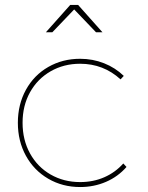

<svg xmlns="http://www.w3.org/2000/svg" viewBox="-20 -754 597 774"><path d="M303 -497Q237 -497 184 -466.5Q131 -436 101 -382Q71 -328 71 -259Q71 -190 101 -135.5Q131 -81 184 -50.5Q237 -20 303 -20Q356 -20 400.5 -39.5Q445 -59 477 -95L490 -81Q456 -42 407.5 -21Q359 0 303 0Q232 0 174.5 -33.5Q117 -67 84.5 -126Q52 -185 52 -259Q52 -333 84.5 -392Q117 -451 174.5 -484Q232 -517 303 -517Q354 -517 399.5 -499Q445 -481 479 -448L466 -434Q397 -497 303 -497ZM367 -624 279 -716 191 -624H165L263 -734H295L393 -624Z"/></svg>

Font: Montserrat-Arabic Thin
Style: Regular
Weight: 250
Designer: Mohamed Gaber
Foundry: Kief Type Foundry
Version: Version 5.008